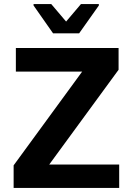

<svg xmlns="http://www.w3.org/2000/svg" viewBox="-20 -924 651 944"><path d="M47 0V-111L384 -572H58V-688H563V-581L222 -115H566V0ZM241 -760 145 -897V-904H232L305 -818L378 -904H466V-897L369 -760Z"/></svg>

Font: Saira SemiBold
Style: Regular
Weight: 600
Designer: Hector Gatti with collaboration of the Omnibus-Type team
Foundry: Omnibus-Type
Version: Version 1.100; ttfautohint (v1.8.3)